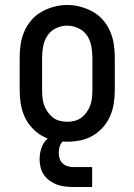

<svg xmlns="http://www.w3.org/2000/svg" viewBox="-20 -561 540 771"><path d="M250 8Q223 8 196.5 2.5Q170 -3 147 -16.5Q124 -30 106 -50.5Q88 -71 77.5 -95.5Q67 -120 63 -146.5Q59 -173 59 -200V-330Q59 -357 63 -383.5Q67 -410 77.5 -434.5Q88 -459 106 -480Q124 -501 147.5 -514Q171 -527 197 -534Q223 -541 250 -541Q277 -541 303 -534Q329 -527 352.5 -514Q376 -501 394 -480Q412 -459 422.5 -434.5Q433 -410 437 -383.5Q441 -357 441 -330V-200Q441 -173 437 -146.5Q433 -120 422.5 -95.5Q412 -71 394 -50.5Q376 -30 353 -16.5Q330 -3 303.5 2.5Q277 8 250 8ZM250 -72Q265 -72 280.5 -76Q296 -80 308 -89.5Q320 -99 329 -112Q338 -125 343 -139.5Q348 -154 349.5 -169.5Q351 -185 351 -200V-330Q351 -353 346.5 -376.5Q342 -400 329 -419Q316 -438 294 -448Q272 -458 249 -458Q226 -458 204.5 -447.5Q183 -437 170.5 -418Q158 -399 153.5 -376Q149 -353 149 -330V-200Q149 -185 150.5 -169.5Q152 -154 157 -139.5Q162 -125 171 -112Q180 -99 192 -89.5Q204 -80 219.5 -76Q235 -72 250 -72ZM275 190Q258 190 241.5 188Q225 186 209.5 180.5Q194 175 180 165Q166 155 156.5 141.5Q147 128 143 111.5Q139 95 139 78Q139 56 146 34.5Q153 13 169 -2.5Q185 -18 206.5 -24.5Q228 -31 250 -31V0Q241 0 234 5.5Q227 11 223 19Q219 27 217.5 35.5Q216 44 216 53Q216 65 219.5 76Q223 87 231.5 95Q240 103 251.5 106.5Q263 110 275 110H350V190Z"/></svg>

Font: Iosevka Slab Medium
Style: Regular
Weight: 500
Monospace: yes
Designer: Belleve Invis
Foundry: Belleve Invis
Version: Version 11.1.1; ttfautohint (v1.8.3)